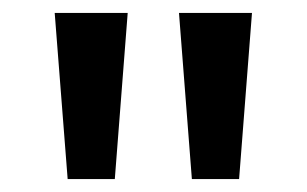

<svg xmlns="http://www.w3.org/2000/svg" viewBox="-20 -734 476 298"><path d="M178.2 -713.9 158.2 -456.1H85L64.9 -713.9ZM371.1 -713.9 351.1 -456.1H277.8L257.8 -713.9Z"/></svg>

Font: f1_46825          
Style: Regular
Weight: 600
Foundry: Ascender Corporation
Version: Version 1.10